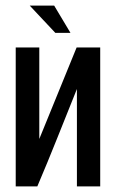

<svg xmlns="http://www.w3.org/2000/svg" viewBox="-20 -664 413 684"><path d="M36 0V-495H120V-169L253 -495H337V0H254V-347Q219 -260 184.5 -173.5Q150 -87 113 0ZM177 -547 86 -644H173L231 -547Z"/></svg>

Font: Alumni Sans SemiBold
Style: Regular
Weight: 600
Designer: Robert E. Leuschke
Foundry: Robert E. Leuschke
Version: Version 1.018